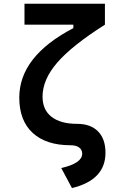

<svg xmlns="http://www.w3.org/2000/svg" viewBox="-20 -752 626 1007"><path d="M357.4 234.4 301.3 129.4Q411.1 104 411.1 54.2Q411.1 33.2 395 21.5Q378.9 9.8 350.1 9.8Q221.7 9.8 151.4 -54.9Q81.1 -119.6 81.1 -240.2Q81.1 -456.5 364.7 -604.5V-622.6H108.4V-732.4H530.3V-622.6Q358.4 -513.7 280.8 -424.3Q203.1 -335 203.1 -245.1Q203.1 -175.8 250.5 -139.2Q297.9 -102.5 383.8 -102.5Q455.1 -102.5 494.1 -63Q533.2 -23.4 533.2 49.3Q533.2 191.9 357.4 234.4Z"/></svg>

Font: CaskaydiaCove NF SemiBold
Style: Regular
Weight: 600
Designer: Aaron Bell
Foundry: Saja Typeworks
Version: Version 2111.001; VTT 6.35;Nerd Fonts 3.2.1